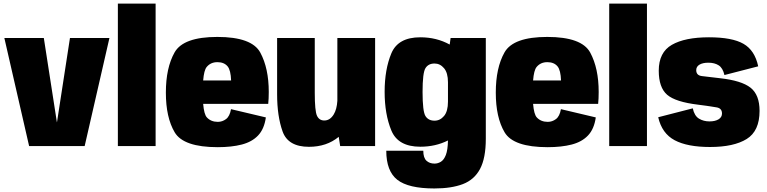

<svg xmlns="http://www.w3.org/2000/svg" viewBox="-20 -805 4228 1058"><path d="M140.5 0 4 -595.5H221.5L293.5 -131.5H294L365.5 -595.5H583L446.5 0Z M629.5 0V-785H837.5V0Z M1180 6Q991 6 942.5 -76Q894 -158 894 -294.8Q894 -431.5 942.2 -516.5Q990.5 -601.5 1177.5 -601.5Q1368 -601.5 1414.5 -515Q1461 -428.5 1461 -298Q1461 -261 1458 -232.5H1099.5Q1104.5 -174.5 1120 -158Q1142.5 -133.5 1180.5 -133.5Q1205 -133.5 1225.5 -148.8Q1246 -164 1253 -203.5L1445 -158Q1436 -94 1402.2 -58.5Q1368.5 -23 1312.2 -8.5Q1256 6 1180 6ZM1099.5 -361.5H1253.5Q1251.5 -418 1234.5 -439Q1215 -462.5 1178 -462.5Q1141 -462.5 1119 -436Q1104 -418 1099.5 -361.5Z M1854.5 0 1846.5 -51Q1780 4 1682.5 4Q1567.5 4 1537.2 -80.5Q1507 -165 1507 -285.5V-595.5H1714.5V-294Q1714.5 -193 1726.8 -167Q1739 -141 1767 -141Q1798.5 -141 1819 -174.5Q1836 -202.5 1839 -249.5V-595.5H2047V0Z M2373.5 233.5Q2230.5 233.5 2169.5 185.8Q2108.5 138 2108.5 25.5H2312.5Q2312.5 64.5 2329.8 80.5Q2347 96.5 2374.5 96.5Q2392.5 96.5 2409.2 86.5Q2426 76.5 2436.8 49Q2447.5 21.5 2448.5 -31Q2380 3.5 2296 3.5Q2173.5 3.5 2136.5 -86Q2099.5 -175.5 2099.5 -299Q2099.5 -422.5 2136.5 -511Q2173.5 -599.5 2296 -599.5Q2385.5 -599.5 2458 -559.5L2463 -595.5H2657V-40.5Q2657 66.5 2625.2 126Q2593.5 185.5 2530.5 209.5Q2467.5 233.5 2373.5 233.5ZM2448.5 -351.5Q2448.5 -403.5 2426.8 -429.2Q2405 -455 2374.5 -455Q2340.5 -455 2324.5 -429.5Q2308.5 -404 2308.5 -298.5Q2308.5 -191 2324.5 -165.5Q2340.5 -140 2374.5 -140Q2405 -140 2426.8 -165.8Q2448.5 -191.5 2448.5 -245Z M2998 6Q2809 6 2760.5 -76Q2712 -158 2712 -294.8Q2712 -431.5 2760.2 -516.5Q2808.5 -601.5 2995.5 -601.5Q3186 -601.5 3232.5 -515Q3279 -428.5 3279 -298Q3279 -261 3276 -232.5H2917.5Q2922.5 -174.5 2938 -158Q2960.5 -133.5 2998.5 -133.5Q3023 -133.5 3043.5 -148.8Q3064 -164 3071 -203.5L3263 -158Q3254 -94 3220.2 -58.5Q3186.5 -23 3130.2 -8.5Q3074 6 2998 6ZM2917.5 -361.5H3071.5Q3069.5 -418 3052.5 -439Q3033 -462.5 2996 -462.5Q2959 -462.5 2937 -436Q2922 -418 2917.5 -361.5Z M3337 0V-785H3545V0Z M3892.5 5Q3768 5 3697.8 -32.2Q3627.5 -69.5 3607 -159L3797.5 -208Q3806.5 -166.5 3831.8 -151.2Q3857 -136 3889.5 -136Q3920.5 -136 3939.5 -147.5Q3958.5 -159 3958.5 -179.5Q3958.5 -208 3929.5 -213.2Q3900.5 -218.5 3828 -228Q3702 -243 3656 -283Q3610 -323 3610 -415.5Q3610 -516.5 3682.2 -558Q3754.5 -599.5 3886.5 -599.5Q4014.5 -599.5 4077 -563.5Q4139.5 -527.5 4158 -439.5L3972 -391.5Q3963 -430.5 3940.2 -445Q3917.5 -459.5 3883.5 -459.5Q3852.5 -459.5 3834.5 -448.8Q3816.5 -438 3816.5 -418.5Q3816.5 -389.5 3847.5 -385.8Q3878.5 -382 3947.5 -374Q4066 -361 4115.8 -321.8Q4165.5 -282.5 4165.5 -194Q4165.5 -83 4094.5 -39Q4023.5 5 3892.5 5Z"/></svg>

Font: Anybody Black
Style: Regular
Weight: 900
Designer: Tyler Finck
Foundry: Etcetera Type Company
Version: Version 1.010; ttfautohint (v1.8.3) -l 8 -r 50 -G 200 -x 14 